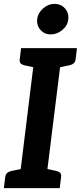

<svg xmlns="http://www.w3.org/2000/svg" viewBox="-26 -973 418 993"><path d="M69 0 158 -724H297L207 0ZM-6 0 1 -58Q3 -72 11.5 -79Q20 -86 34 -89L93 -101V0ZM184 0 209 -101 265 -89Q278 -86 285 -79Q292 -72 290 -58L283 0ZM182 -724 157 -623 101 -635Q88 -638 81 -645Q74 -652 76 -666L83 -724ZM372 -724 365 -666Q363 -652 354.5 -645Q346 -638 331 -635L273 -623V-724ZM236 -795Q204 -795 183.5 -818Q163 -841 166 -873Q170 -906 197 -929.5Q224 -953 255 -953Q289 -953 310 -929.5Q331 -906 327 -873Q324 -841 296.5 -818Q269 -795 236 -795Z"/></svg>

Font: Aleo
Style: Bold Italic
Weight: 700
Italic angle: -7°
Version: Version 2.001;gftools[0.9.29]